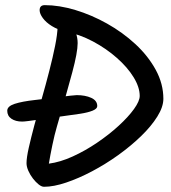

<svg xmlns="http://www.w3.org/2000/svg" viewBox="-20 -741 665 747"><path d="M358.4 -328.3Q358.4 -317.9 340.4 -310.5Q322.3 -303.1 291.7 -298.4Q261.1 -293.7 222.9 -288.7Q200.5 -286.1 175.9 -282.4Q151.4 -278.6 128.9 -275.4Q106.5 -272.1 89.9 -270.1Q73.2 -268 66 -268Q40.7 -268 24.5 -279Q8.2 -290 8.2 -310.2Q8.2 -327.5 37 -337Q65.8 -346.4 116.2 -352Q135.5 -354.3 160.4 -357.2Q185.3 -360.1 210 -363.3Q234.7 -366.5 253.4 -368.7Q272.1 -370.9 278.6 -370.9Q311.5 -370.9 335 -360.3Q358.4 -349.6 358.4 -328.3ZM201.6 -249.4Q192 -216.6 183.6 -175.9Q175.1 -135.2 170.1 -104.3Q214.3 -110.1 263 -132.3Q311.7 -154.5 357.9 -185.9Q404.1 -217.2 441.6 -251.6Q479.1 -285.9 501.4 -316.9Q523.6 -347.9 523.6 -367.8Q523.6 -401.7 499.8 -440.5Q476.1 -479.2 434.8 -515.6Q393.6 -552.1 341.8 -579.7Q289.9 -607.3 234.4 -618.4Q204.5 -625.5 181.7 -639.6Q159 -653.7 146.6 -670.7Q134.2 -687.7 134.2 -701.2Q134.2 -721 154.2 -721Q210.1 -721 273 -702.1Q335.9 -683.2 396.6 -649.2Q457.3 -615.1 506.8 -569.4Q556.3 -523.6 586 -469.2Q615.6 -414.8 615.6 -356.7Q615.6 -325.1 592 -287.4Q568.5 -249.8 528.9 -211.4Q489.3 -173.1 440.1 -137.7Q390.8 -102.4 338.4 -74.7Q286 -47 237.4 -30.7Q188.9 -14.3 151.2 -14.3Q141.9 -14.3 130.4 -23.4Q119 -32.5 108.2 -46.4Q97.4 -60.4 90.3 -76.4Q83.2 -92.5 83.2 -106.1Q83.2 -127.4 91.9 -166.1Q100.6 -204.8 113.9 -254.5Q127.3 -304.1 142.8 -358.3Q158.3 -412.5 171.8 -465.2Q185.4 -517.9 194.4 -562.7Q203.4 -607.4 204.1 -637.5Q204.5 -655.5 207.3 -664Q210.2 -672.4 221.6 -672.4Q228.3 -672.4 238.6 -664.6Q248.9 -656.8 258.8 -643.2Q268.8 -629.5 275.5 -611.5Q282.1 -593.6 282.1 -573.2Q282.1 -537.5 261.2 -459.6Q240.4 -381.6 201.6 -249.4Z"/></svg>

Font: Kalam Variable Light
Style: Regular
Weight: 300
Designer: Lipi Raval, Jonny Pinhorn
Foundry: Indian Type Foundry
Version: Version 3.000